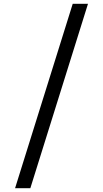

<svg xmlns="http://www.w3.org/2000/svg" viewBox="-20 -843 540 1006"><path d="M59 143 361 -823H441L139 143Z"/></svg>

Font: iosevka_custom_sans_ss08
Style: Regular
Weight: 400
Designer: Belleve Invis
Foundry: Belleve Invis
Version: Version 10.3.0; ttfautohint (v1.8.3)